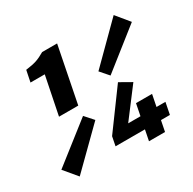

<svg xmlns="http://www.w3.org/2000/svg" viewBox="-198 -784 940 933"><g transform="rotate(-30 272.0 -317.5)"><path d="M63 -322 106 -535H26L39 -599Q78 -604 100 -611.5Q122 -619 149 -635H233L171 -322ZM5 -20 -56 -93 166 -267 208 -220ZM380 -370 339 -417 540 -617 600 -544ZM382 0 420 -192H510L472 0ZM229 -60 239 -111 395 -324 460 -287 338 -126H547L534 -60Z"/></g></svg>

Font: Source Code Pro ExtraBold
Style: Italic
Weight: 800
Italic angle: -11°
Monospace: yes
Designer: Paul D. Hunt, Teo Tuominen
Foundry: Adobe Systems Incorporated
Version: Version 1.016;hotconv 1.0.116;makeotfexe 2.5.65601